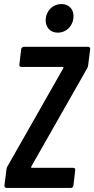

<svg xmlns="http://www.w3.org/2000/svg" viewBox="-20 -932 467 952"><path d="M267 -770C306 -770 339 -800 344 -841C349 -883 324 -912 285 -912C245 -912 212 -883 207 -841C202 -800 227 -770 267 -770ZM13 0H331C338 0 343 -5 344 -12L353 -88C354 -95 350 -100 343 -100H137C134 -100 134 -103 135 -106L412 -593C415 -598 416 -603 417 -608L427 -688C428 -695 424 -700 417 -700H99C92 -700 86 -695 85 -688L76 -612C75 -605 79 -600 86 -600H292C295 -600 295 -597 294 -594L17 -107C14 -102 13 -97 12 -92L2 -12C2 -5 6 0 13 0Z"/></svg>

Font: Barlow Condensed SemiBold
Style: Italic
Weight: 600
Width: 3
Italic angle: -7°
Designer: Jeremy Tribby
Foundry: Tribby Type
Version: Version 1.422;hotconv 1.0.109;makeotfexe 2.5.65596